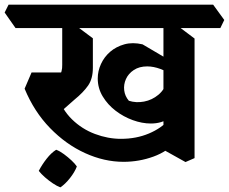

<svg xmlns="http://www.w3.org/2000/svg" viewBox="-67 -659 986 827"><path d="M465 38Q382 38 299.5 0.5Q217 -37 148.5 -107.5Q80 -178 39 -277L69 -347H250L180 -249Q200 -187 243 -145Q286 -103 342 -82Q398 -61 454 -61Q520 -61 574.5 -84Q629 -107 662 -145L697 -54Q656 -7 594 15.5Q532 38 465 38ZM178 -163 87 -270Q119 -280 145 -293.5Q171 -307 186.5 -328Q202 -349 201 -380V-577L250 -556L333 -494V-367Q333 -320 312.5 -290.5Q292 -261 254 -230ZM0 -538 -47 -605 -30 -639H452L499 -573L482 -538ZM583 -127Q545 -127 505 -141.5Q465 -156 431 -182Q397 -208 375.5 -243.5Q354 -279 354 -321Q354 -353 368 -383.5Q382 -414 407.5 -436Q433 -458 468.5 -468Q504 -478 547 -468L705 -375L683 -329Q654 -351 624 -362Q594 -373 567 -373Q533 -373 509.5 -357.5Q486 -342 475.5 -318.5Q465 -295 468 -270Q471 -245 488 -225Q519 -215 553.5 -221.5Q588 -228 615.5 -251Q643 -274 653 -312L718 -212Q693 -174 661.5 -150.5Q630 -127 583 -127ZM732 39 637 -14V-581L682 -560L771 -493V22ZM240 -538 191 -605 208 -639H851L899 -573L882 -538ZM193 148Q179 143 161 131Q143 119 126.5 104.5Q110 90 100 77Q114 50 134 24.5Q154 -1 175 -14Q191 -8 208.5 5Q226 18 241 32Q256 46 264 58Q255 82 234.5 108Q214 134 193 148Z"/></svg>

Font: Eczar SemiBold
Style: Regular
Weight: 600
Designer: Vaibhav Singh
Foundry: Rosetta Type Foundry
Version: Version 2.000